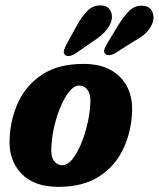

<svg xmlns="http://www.w3.org/2000/svg" viewBox="-20 -698 601 727"><path d="M296 -456Q359 -456 401 -432Q443 -408 463 -366.2Q483 -324.5 480 -272Q476.5 -196 445.5 -131.8Q414.5 -67.5 354 -29Q293.5 9.5 201.5 9.5Q107.5 9.5 59.5 -42.2Q11.5 -94 16.5 -175Q20 -249.5 50.5 -313.8Q81 -378 141.8 -417Q202.5 -456 296 -456ZM215.5 -72.5Q235.5 -72.5 253.2 -94.2Q271 -116 285.5 -150Q300 -184 309.2 -221.8Q318.5 -259.5 321 -291.5Q326 -336.5 313 -355.2Q300 -374 280.5 -374Q261 -374 243 -352.2Q225 -330.5 210.5 -296.5Q196 -262.5 186.8 -224.8Q177.5 -187 175.5 -155Q170.5 -110 183 -91.2Q195.5 -72.5 215.5 -72.5ZM270 -599.5Q289 -634.5 310.5 -656.5Q332 -678.5 361.5 -677.5Q387 -677 397.5 -659Q408 -641 401.5 -617.5Q388.5 -577 331.5 -541L264 -494Q253 -487.5 242.2 -486Q231.5 -484.5 226 -490.5Q219.5 -497 222.2 -506.8Q225 -516.5 231 -528.5ZM428 -603Q449 -637.5 471 -658.2Q493 -679 522.5 -676Q547 -674 556.2 -654.8Q565.5 -635.5 558 -612.5Q549.5 -589.5 532.5 -573.2Q515.5 -557 483.5 -539.5L415 -496Q404 -490 393.5 -489.2Q383 -488.5 377.5 -495Q372 -502 375.5 -511.8Q379 -521.5 385.5 -533Z"/></svg>

Font: Fraunces 144pt S100
Style: Bold Italic
Weight: 700
Italic angle: -16°
Version: Version 1.000; ttfautohint (v1.8.3)